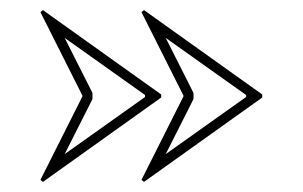

<svg xmlns="http://www.w3.org/2000/svg" viewBox="-20 -500 599 380"><path d="M265 -480 499 -313V-307L265 -140L260 -144L343 -309V-311L260 -476ZM467 -312 308 -425 363 -316V-304L308 -195L467 -308ZM65 -480 299 -313V-307L65 -140L60 -144L143 -309V-311L60 -476ZM267 -312 108 -425 163 -316V-304L108 -195L267 -308Z"/></svg>

Font: Kalnia Glaze Thin
Style: Regular
Weight: 100
Version: Version 1.110